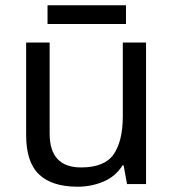

<svg xmlns="http://www.w3.org/2000/svg" viewBox="-20 -697 658 727"><path d="M533 -536V0H461L448 -71H444Q418 -29 372 -9.5Q326 10 274 10Q177 10 128 -36.5Q79 -83 79 -185V-536H168V-191Q168 -63 287 -63Q376 -63 410.5 -113Q445 -163 445 -257V-536ZM457 -677V-606H160V-677Z"/></svg>

Font: Noto Serif Ottoman Siyaq
Style: Regular
Weight: 400
Designer: Sérgio Martins
Version: Version 1.005; ttfautohint (v1.8.4.7-5d5b)